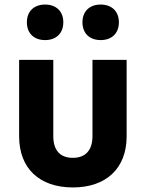

<svg xmlns="http://www.w3.org/2000/svg" viewBox="-20 -813 640 843"><path d="M422 -637C471 -637 502 -667 502 -715C502 -763 471 -793 422 -793C373 -793 342 -763 342 -715C342 -667 373 -637 422 -637ZM178 -637C227 -637 258 -667 258 -715C258 -763 227 -793 178 -793C129 -793 98 -763 98 -715C98 -667 129 -637 178 -637ZM300 10C446 10 536 -74 536 -214V-550H386V-215C386 -153 355 -120 300 -120C244 -120 214 -153 214 -215V-550H64V-214C64 -75 152 10 300 10Z"/></svg>

Font: JetBrains Mono ExtraBold
Style: Regular
Weight: 800
Monospace: yes
Designer: Philipp Nurullin, Konstantin Bulenkov
Foundry: JetBrains
Version: Version 2.305